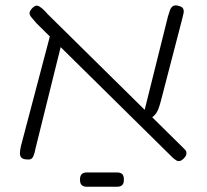

<svg xmlns="http://www.w3.org/2000/svg" viewBox="-20 -593 782 727"><path d="M676 7Q668 15 661 16.5Q654 18 648 14.5Q642 11 634 4L118 -505Q106 -519 98.5 -528Q91 -537 92 -545Q93 -553 103 -563Q113 -573 121 -571.5Q129 -570 139 -561.5Q149 -553 161 -539L677 -30Q684 -24 685.5 -17.5Q687 -11 684.5 -5Q682 1 676 7ZM74 10Q64 8 59.5 2Q55 -4 55.5 -14.5Q56 -25 59 -39L173 -471L219 -452L115 -33Q111 -12 106.5 -2Q102 8 95 10Q88 12 74 10ZM541 -138 520 -146 616 -531Q620 -545 624 -555.5Q628 -566 636 -570.5Q644 -575 659 -570Q670 -567 673.5 -560Q677 -553 675 -543Q673 -533 669 -518L590 -214Q585 -194 579.5 -180Q574 -166 565 -156.5Q556 -147 541 -138ZM308 114Q283 114 283 89V85Q283 73 289.5 66.5Q296 60 308 60H424Q449 60 449 85V89Q449 114 424 114Z"/></svg>

Font: Fredoka SemiExpanded Light
Style: Regular
Weight: 300
Width: 6
Designer: Ben Nathan
Foundry: Milena B. Brandão, Ben Nathan
Version: Version 2.001